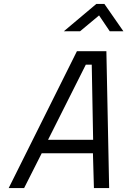

<svg xmlns="http://www.w3.org/2000/svg" viewBox="-20 -951 644 971"><path d="M467 -931H508L604 -793H535L481 -873L385 -793H303ZM369 -692H518L532 0H455L450 -176H191L102 0H24ZM451 -244 444 -624H414L223 -244Z"/></svg>

Font: Cairo
Style: Italic
Weight: 400
Italic angle: -13°
Designer: Mohamed Gaber, Accademia di Belle Arti di Urbino and others
Foundry: Kief Type Foundry, Accademia di Belle Arti di Urbino and others
Version: Version 3.011